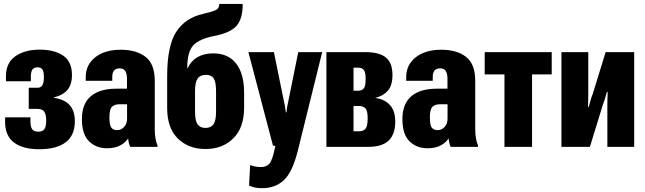

<svg xmlns="http://www.w3.org/2000/svg" viewBox="-20 -751 3301 982"><path d="M181.2 12.2Q269.5 12.2 316.2 -23.4Q362.8 -59.1 362.8 -130.4Q362.8 -183.6 336.7 -213.1Q310.5 -242.7 254.4 -251V-252.4Q301.3 -263.7 324.7 -291Q348.1 -318.4 348.1 -367.2Q348.1 -435.5 303.5 -466.3Q258.8 -497.1 182.6 -497.1Q106 -497.1 57.6 -462.6Q9.3 -428.2 10.3 -357.4L10.7 -335.4H137.7V-354.5Q137.2 -383.3 145.5 -395Q153.8 -406.7 172.4 -406.7Q189 -406.7 196.8 -396Q204.6 -385.3 204.6 -356.9Q204.6 -329.1 197 -315.7Q189.5 -302.2 171.9 -302.2H127V-194.3H168.5Q195.8 -194.3 206.1 -180.2Q216.3 -166 216.3 -134.3Q216.3 -104.5 207.5 -91.1Q198.7 -77.6 175.8 -77.6Q153.8 -77.6 144.8 -89.8Q135.7 -102.1 135.7 -130.4V-150.9H6.3L5.9 -130.9Q5.4 -56.2 52 -21.7Q98.6 12.7 181.2 12.2Z M398.9 -142.1Q398.9 -63.5 435.5 -28.1Q472.2 7.3 526.9 7.3Q568.4 7.3 595.7 -7.6Q623 -22.5 635.3 -43.5Q636.2 -31.7 639.2 -19.5Q642.1 -7.3 646 0H785.6V-7.3Q778.8 -22.5 775.1 -43.7Q771.5 -64.9 771.5 -91.3V-338.4Q771.5 -423.3 724.6 -460Q677.7 -496.6 597.7 -496.6Q516.6 -496.6 467.5 -458.3Q418.5 -419.9 418.5 -356.4V-337.9H554.2V-359.9Q554.2 -377.9 563 -389.6Q571.8 -401.4 591.8 -401.4Q612.3 -401.4 620.8 -387.7Q629.4 -374 629.4 -349.1V-297.4H574.2Q489.7 -297.4 444.3 -258.5Q398.9 -219.7 398.9 -142.1ZM539.6 -150.4Q539.6 -191.9 552.7 -204.8Q565.9 -217.8 591.8 -217.8H629.9V-144.5Q629.9 -117.7 614.7 -101.6Q599.6 -85.4 578.6 -85.4Q558.6 -85.4 549.1 -98.6Q539.6 -111.8 539.6 -150.4Z M977.5 -284.7Q977.5 -330.1 990.7 -349.1Q1003.9 -368.2 1033.2 -368.2Q1061 -368.2 1073 -349.9Q1085 -331.5 1085 -284.7V-180.7Q1085 -133.8 1071.8 -115.2Q1058.6 -96.7 1031.2 -96.7Q1003.4 -96.7 990.5 -115.2Q977.5 -133.8 977.5 -180.7ZM1070.8 -478Q1022.9 -478 989.7 -458.5Q956.5 -439 939.9 -402.8H937.5Q938 -486.3 968.8 -519.3Q999.5 -552.2 1075.2 -566.9Q1159.7 -583.5 1190.7 -619.9Q1221.7 -656.2 1221.2 -731H1101.6Q1101.6 -714.8 1091.3 -704.6Q1081.1 -694.3 1019 -680.2Q927.7 -659.7 881.3 -588.1Q835 -516.6 835 -361.8V-197.8Q835 -96.2 889.6 -42.5Q944.3 11.2 1031.2 11.2Q1118.2 11.2 1173.3 -43.5Q1228.5 -98.1 1228.5 -200.2V-276.9Q1228.5 -374 1187.7 -426Q1147 -478 1070.8 -478Z M1253.9 198.2Q1266.6 203.6 1280.8 207.5Q1294.9 211.4 1321.8 211.4Q1387.2 211.4 1431.2 171.1Q1475.1 130.9 1502.9 21L1627.9 -484.4H1505.4L1454.6 -233.4Q1451.2 -219.2 1448.7 -204.6Q1446.3 -189.9 1445.3 -176.3H1441.9Q1440.4 -189.9 1438 -204.8Q1435.5 -219.7 1432.1 -233.4L1380.9 -484.4H1250.5L1376 -6.8L1388.2 -4.4Q1374 67.4 1358.4 85.4Q1342.8 103.5 1315.4 103.5Q1297.4 103.5 1283.4 100.3Q1269.5 97.2 1259.3 93.3Z M1649.4 0H1864.7Q1934.6 0 1968 -32.2Q2001.5 -64.5 2001.5 -129.4Q2001.5 -185.1 1973.6 -214.6Q1945.8 -244.1 1899.4 -250V-250.5Q1939.5 -259.8 1963.4 -286.9Q1987.3 -314 1987.3 -367.2Q1987.3 -429.2 1953.9 -456.8Q1920.4 -484.4 1848.1 -484.4H1649.4ZM1788.1 -287.1V-404.8H1812Q1831.5 -404.8 1840.8 -393.1Q1850.1 -381.3 1850.1 -347.7Q1850.1 -311 1840.8 -299.1Q1831.5 -287.1 1812 -287.1ZM1788.1 -79.6V-209H1816.4Q1837.4 -209 1849.1 -196.5Q1860.8 -184.1 1860.4 -144.5Q1860.4 -105 1849.1 -92.3Q1837.9 -79.6 1816.4 -79.6Z M2038.1 -142.1Q2038.1 -63.5 2074.7 -28.1Q2111.3 7.3 2166 7.3Q2207.5 7.3 2234.9 -7.6Q2262.2 -22.5 2274.4 -43.5Q2275.4 -31.7 2278.3 -19.5Q2281.2 -7.3 2285.2 0H2424.8V-7.3Q2418 -22.5 2414.3 -43.7Q2410.6 -64.9 2410.6 -91.3V-338.4Q2410.6 -423.3 2363.8 -460Q2316.9 -496.6 2236.8 -496.6Q2155.8 -496.6 2106.7 -458.3Q2057.6 -419.9 2057.6 -356.4V-337.9H2193.4V-359.9Q2193.4 -377.9 2202.1 -389.6Q2210.9 -401.4 2231 -401.4Q2251.5 -401.4 2260 -387.7Q2268.6 -374 2268.6 -349.1V-297.4H2213.4Q2128.9 -297.4 2083.5 -258.5Q2038.1 -219.7 2038.1 -142.1ZM2178.7 -150.4Q2178.7 -191.9 2191.9 -204.8Q2205.1 -217.8 2231 -217.8H2269V-144.5Q2269 -117.7 2253.9 -101.6Q2238.8 -85.4 2217.8 -85.4Q2197.8 -85.4 2188.2 -98.6Q2178.7 -111.8 2178.7 -150.4Z M2459 -370.6H2560.1V0H2701.2V-370.6H2801.8V-484.4H2459Z M2851.6 0H2997.1L3063.5 -215.8Q3070.8 -234.4 3075 -250Q3079.1 -265.6 3084 -280.3H3087.9Q3087.4 -265.1 3086.9 -244.6Q3086.4 -224.1 3086.4 -213.4V0H3223.6V-484.4H3077.6L3011.7 -271Q3003.9 -252 2999.8 -235.6Q2995.6 -219.2 2991.2 -204.6H2987.3Q2987.8 -219.7 2988.3 -240Q2988.8 -260.3 2988.8 -273.9V-484.4H2851.6Z"/></svg>

Font: Roboto Flex
Style: wght 700 wdth 25 opsz 34 GRAD 0.00 slnt 0.00 XTRA 468 XOPQ 96 YOPQ 79 YTLC 514 YTUC 712 YTAS 750 YTDE -203.00 YTFI 738
Weight: 700
Width: 1
Designer: Berlow after Robertson
Foundry: Google
Version: Version 3.100